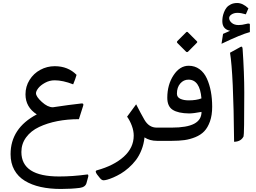

<svg xmlns="http://www.w3.org/2000/svg" viewBox="-20 -936 1701 1276"><path d="M372.6 236.8Q463.4 236.8 559.1 223.6Q566.4 222.7 566.9 230.5Q567.4 238.3 564.5 245.1L554.7 280.8Q547.4 307.1 511.2 312.5Q455.1 319.8 384.8 319.8Q310.5 319.8 250.2 306.4Q189.9 293 144.8 265.4Q99.6 237.8 75 193.1Q50.3 148.4 50.3 88.9Q50.3 -84 224.6 -175.8Q149.4 -224.1 149.4 -309.1Q149.4 -361.3 176.3 -404.5Q203.1 -447.8 247.8 -471.9Q292.5 -496.1 343.8 -496.1Q432.1 -496.1 488.8 -438.5Q481 -410.2 466.3 -375.5Q397.9 -402.3 343.3 -402.3Q309.1 -402.3 279.1 -385.7Q249 -369.1 234.1 -349.6Q219.2 -330.1 219.2 -316.4Q219.2 -293.9 258.1 -258.5Q296.9 -223.1 331.5 -223.1Q437.5 -239.3 521.5 -248.5Q529.8 -249.5 532.7 -245.6Q535.6 -241.7 532.7 -232.9L504.4 -144Q428.2 -144 361.1 -130.9Q293.9 -117.7 239.7 -92Q185.5 -66.4 153.8 -23.4Q122.1 19.5 122.1 74.2Q122.1 236.8 372.6 236.8Z M940.4 -22.9Q936 21 920.4 60.3Q904.8 99.6 883.3 127.7Q861.8 155.8 835.2 179.2Q808.6 202.6 783 217.8Q757.3 232.9 733.4 243.2Q709.5 253.4 693.1 257.8Q676.8 262.2 668.5 262.2Q656.2 262.2 644.5 248L625.5 224.1Q607.9 200.2 624 195.8Q736.3 165 802.5 105.5Q868.7 45.9 868.7 -34.7Q868.7 -66.4 856.2 -100.1Q843.8 -133.8 824.7 -160.6L884.8 -242.7Q917.5 -178.7 939.5 -140.6Q969.7 -87.9 1021 -87.9H1036.1Q1047.9 -87.9 1047.9 -49.8V-37.6Q1047.9 0 1036.1 0H1023.4Q975.1 0 940.4 -22.9Z M1228.5 -721.7 1289.1 -661.1Q1293.5 -656.7 1287.6 -650.9L1230 -592.8Q1222.7 -586.4 1215.8 -593.3L1159.2 -649.9Q1152.8 -656.2 1159.2 -663.6L1217.3 -721.7Q1223.1 -727.1 1228.5 -721.7ZM1030.8 -87.9H1120.6Q1222.2 -87.9 1270.8 -113.8Q1319.3 -139.6 1319.3 -192.4Q1265.1 -182.1 1236.3 -182.1Q1164.1 -183.1 1127.9 -206.1Q1091.8 -229 1091.8 -286.1Q1091.8 -373 1133.3 -436Q1174.8 -499 1233.9 -499Q1274.9 -499 1305.9 -476.3Q1336.9 -453.6 1354.7 -414.3Q1372.6 -375 1381.3 -327.9Q1390.1 -280.8 1390.1 -226.6Q1390.1 -170.4 1375.5 -129.2Q1360.8 -87.9 1337.4 -63.5Q1314 -39.1 1277.8 -24.4Q1241.7 -9.8 1205.3 -4.9Q1168.9 0 1122.6 0H1030.8Q1003.9 0 1003.9 -37.6V-49.8Q1003.9 -87.9 1030.8 -87.9ZM1234.4 -269Q1285.2 -269 1318.8 -282.2Q1308.6 -406.7 1232.4 -406.7Q1200.2 -406.7 1178 -381.1Q1155.8 -355.5 1155.8 -313.5Q1155.8 -290 1178.2 -279.5Q1200.7 -269 1234.4 -269Z M1508.7 -585.6 1578.8 -624.2Q1585.1 -627.8 1588.2 -624.7Q1591.3 -621.6 1592.3 -611.8Q1603.4 -450.5 1603.4 -320.3Q1603.4 -39.1 1598.6 -29.3Q1581.2 5.4 1535.8 6.3Q1531.4 -448.3 1508.7 -585.6ZM1452.1 -645 1462.4 -710.9Q1462.4 -710.9 1509.3 -731.4Q1457.5 -741.7 1457.5 -795.4Q1457.5 -808.6 1459.7 -822.8Q1461.9 -836.9 1468.5 -854.2Q1475.1 -871.6 1485.4 -884.8Q1495.6 -897.9 1513.9 -907Q1532.2 -916 1556.2 -916Q1593.8 -916 1630.9 -880.4L1613.8 -840.8Q1581.5 -850.6 1558.6 -850.6Q1535.2 -850.6 1519 -840.1Q1502.9 -829.6 1502.9 -815.9Q1502.9 -798.8 1519.8 -784.2Q1536.6 -769.5 1565.9 -769.5Q1588.4 -769.5 1613.8 -776.4Q1640.6 -783.7 1640.6 -773.9V-722.7Q1583.5 -708 1452.1 -645Z"/></svg>

Font: Sahel FD-WOL
Style: FD-WOL
Weight: 400
Foundry: Saber Rastikerdar (saber.rastikerdar@gmail.com)
Version: Version 2.0.2